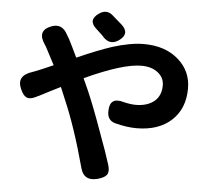

<svg xmlns="http://www.w3.org/2000/svg" viewBox="-57 -867 1037 968"><g transform="rotate(5 461.5 -383.5)"><path d="M386 -10Q331 -214 272 -350L247 -410Q229 -401 195 -384Q146 -358 124 -348Q95 -334 78 -343Q62 -350 48 -382Q18 -448 98 -473Q107 -476 114 -479Q150 -493 201 -516Q173 -570 158 -598Q157 -600 155 -604Q151 -611 148 -615Q101 -683 172 -710Q226 -731 255 -674Q258 -670 262 -662Q265 -658 266 -656Q272 -644 284 -620Q302 -583 311 -564Q415 -610 485 -633Q577 -662 645 -662Q755 -662 822 -602Q886 -545 886 -458Q886 -356 821 -296Q756 -236 644 -236Q594 -236 534 -252Q494 -264 496 -311Q497 -384 571 -361Q605 -353 631 -353Q688 -353 723 -381Q758 -410 758 -462Q758 -501 727 -526Q695 -552 642 -552Q548 -552 357 -464L384 -404Q420 -321 465 -194Q498 -106 519 -39Q529 -6 517 11Q505 27 469 36Q403 52 386 -10ZM443 -675Q431 -689 417 -701Q411 -706 401 -716Q352 -758 406 -795Q440 -819 471 -796Q488 -782 524 -750Q570 -708 519 -671Q478 -642 443 -675Z"/></g></svg>

Font: GenSenRounded TW B
Style: Regular
Weight: 700
Version: Version 1.501;PS 1;hotconv 16.6.51;makeotf.lib2.5.65220